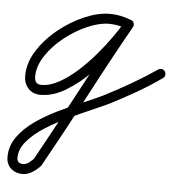

<svg xmlns="http://www.w3.org/2000/svg" viewBox="-87 -314 618 673"><g transform="rotate(5 222.0 22.0)"><path d="M355 -235Q353 -228 346 -225Q339 -222 333 -225Q303 -236 273 -236Q239 -236 197.5 -218Q156 -200 118 -170Q80 -140 55.5 -103Q31 -66 31 -29Q31 -2 55 -2Q85 -2 117.5 -20Q150 -38 181.5 -66.5Q213 -95 241.5 -128.5Q270 -162 292 -193.5Q314 -225 327 -248Q330 -255 337 -257Q344 -259 350 -255Q357 -252 359 -245Q361 -238 357 -232Q339 -197 306.5 -152Q274 -107 232.5 -65Q191 -23 145.5 5Q100 33 55 33Q28 33 12 15.5Q-4 -2 -4 -29Q-4 -74 23 -117Q50 -160 93 -195Q136 -230 184 -250.5Q232 -271 273 -271Q310 -271 345 -257Q352 -255 355 -248Q358 -241 355 -235ZM327 -249Q330 -255 337 -257Q344 -259 351 -255Q357 -252 359 -245Q361 -238 357 -231Q286 -105 219 23Q152 151 81 278Q81 278 80 279Q79 281 79 281Q67 294 50.5 304.5Q34 315 16 315Q-8 315 -24.5 300Q-41 285 -41 260Q-41 221 -18 189Q5 157 42 131Q79 105 122 84.5Q165 64 205.5 47Q246 30 275 16Q322 -8 368 -34.5Q414 -61 458 -91Q464 -95 471 -94Q478 -93 482 -87Q486 -81 485 -74Q484 -67 478 -63Q437 -34 393 -8.5Q349 17 304 40Q280 52 241.5 68.5Q203 85 160.5 105Q118 125 80 149Q42 173 18 201Q-6 229 -6 260Q-6 280 16 280Q26 280 36.5 272Q47 264 53 257Q53 257 52 259Q51 261 51 260Q121 134 188.5 6Q256 -122 327 -249Q327 -249 327 -249Q327 -249 327 -249Z"/></g></svg>

Font: FRB American Cursive
Style: Italic
Weight: 400
Italic angle: -25°
Version: Version 2.0;Modular Font Editor K font №1